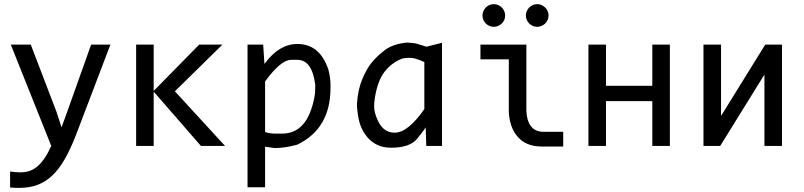

<svg xmlns="http://www.w3.org/2000/svg" viewBox="-20 -706 3889 929"><path d="M514.2 -490.2 347.2 -51.8Q321.3 15.1 293.7 63.5Q266.1 111.8 233.4 142.8Q200.7 173.8 161.6 188.5Q122.6 203.1 74.2 203.1Q61.5 203.1 51.3 202.6Q41 202.1 28.8 201.2V124Q39.6 125.5 52.2 126.7Q64.9 127.9 79.1 127.9Q102.5 127.9 122.8 121.1Q143.1 114.3 161.1 98.9Q179.2 83.5 195.8 59.1Q212.4 34.7 228 0L32.2 -490.2H128.9L252.9 -166L277.8 -89.8L306.2 -168L420.9 -490.2Z M1068.8 0H952.1L723.6 -262.7V0H638.7V-490.2H723.6V-266.1L943.8 -490.2H1056.2L826.2 -264.2Z M1262.7 3.9V200.2H1177.7V-490.2H1253.4L1258.8 -408.2L1259.3 -397L1262.2 -399.9Q1331.1 -493.2 1418.9 -493.2Q1527.3 -493.2 1568.8 -369.6Q1579.1 -330.1 1579.1 -296.4V-279.8Q1579.1 -84 1418.9 -6.3Q1358.9 10.3 1312 10.3H1308.6Q1272.9 5.4 1262.7 3.9ZM1262.7 -312V-67.9Q1272.5 -62 1305.7 -59.6H1345.7Q1469.2 -59.6 1502 -239.7Q1505.4 -254.4 1505.4 -293V-296.4Q1489.7 -416.5 1418.9 -416.5H1388.7Q1338.9 -416.5 1262.7 -312Z M1793.9 -232.9Q1786.6 -187.5 1794.2 -160.6Q1801.8 -133.8 1814.2 -111.1Q1826.7 -88.4 1845.5 -76.2Q1864.3 -64 1889.6 -64Q1921.9 -64 1957.8 -92.8Q1993.7 -121.6 2033.2 -178.2V-405.8Q2013.7 -415 1989.7 -422.4Q1965.8 -429.7 1927.2 -422.9Q1875.5 -403.3 1841.3 -359.6Q1807.1 -315.9 1793.9 -232.9ZM2039.1 -89.8Q2029.3 -72.3 2002.9 -40.5Q1968.3 8.8 1872.6 8.8Q1829.6 8.8 1797.9 -8.8Q1766.1 -26.4 1744.9 -58.6Q1723.6 -90.8 1715.8 -128.2Q1708 -165.5 1707 -201.2Q1710.9 -270 1732.4 -321.8Q1753.9 -373.5 1779.1 -404.1Q1804.2 -434.6 1842.5 -463.9Q1880.9 -493.2 1949.2 -500Q1981.9 -499 1999 -493.7Q2016.1 -488.3 2043.5 -480L2118.7 -499V0H2042.5L2040.5 -65.9Z M2546.9 -98.1Q2567.4 -68.4 2608.9 -68.4H2705.1V2.9H2600.6Q2524.4 2.9 2483.4 -45.9Q2446.3 -88.9 2441.9 -163.1V-418.9H2304.7V-490.2H2526.9V-169.9Q2528.8 -123 2546.9 -98.1ZM2369.1 -686Q2380.4 -686 2390.4 -681.6Q2400.4 -677.2 2408 -669.7Q2415.5 -662.1 2419.9 -652.1Q2424.3 -642.1 2424.3 -630.9Q2424.3 -619.6 2419.9 -609.6Q2415.5 -599.6 2408 -592.3Q2400.4 -585 2390.4 -580.6Q2380.4 -576.2 2369.1 -576.2Q2357.9 -576.2 2347.9 -580.6Q2337.9 -585 2330.6 -592.3Q2323.2 -599.6 2318.8 -609.6Q2314.5 -619.6 2314.5 -630.9Q2314.5 -642.1 2318.8 -652.1Q2323.2 -662.1 2330.6 -669.7Q2337.9 -677.2 2347.9 -681.6Q2357.9 -686 2369.1 -686ZM2579.1 -686Q2590.3 -686 2600.3 -681.6Q2610.4 -677.2 2617.9 -669.7Q2625.5 -662.1 2629.9 -652.1Q2634.3 -642.1 2634.3 -630.9Q2634.3 -619.6 2629.9 -609.6Q2625.5 -599.6 2617.9 -592.3Q2610.4 -585 2600.3 -580.6Q2590.3 -576.2 2579.1 -576.2Q2567.9 -576.2 2557.9 -580.6Q2547.9 -585 2540.5 -592.3Q2533.2 -599.6 2528.8 -609.6Q2524.4 -619.6 2524.4 -630.9Q2524.4 -642.1 2528.8 -652.1Q2533.2 -662.1 2540.5 -669.7Q2547.9 -677.2 2557.9 -681.6Q2567.9 -686 2579.1 -686ZM2199.2 -490.2Z M3221.2 0H3136.2V-216.8H2912.1V0H2827.1V-490.2H2912.1V-291H3136.2V-490.2H3221.2Z M3468.8 -490.2V-145L3682.6 -490.2H3763.7V0H3678.7V-345.2L3464.8 0H3383.8V-490.2Z"/></svg>

Font: Code New Roman
Style: Regular
Weight: 400
Monospace: yes
Designer: Sam Radian
Foundry: Code New Roman
Version: Version 2.00 November 29, 2014